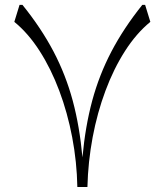

<svg xmlns="http://www.w3.org/2000/svg" viewBox="-20 -752 662 772"><path d="M331.5 0H291Q289.1 -101.1 270.3 -200Q251.5 -298.8 218.3 -387.2Q185.1 -475.6 139.4 -546.9Q93.8 -618.2 37.6 -664.1L58.6 -732.4H70.3Q146 -638.7 195.3 -544.7Q244.6 -450.7 272.5 -346.9Q300.3 -243.2 311.5 -119.1Q322.8 -243.2 350.8 -347.2Q378.9 -451.2 428.2 -545.2Q477.5 -639.2 552.2 -732.4H563.5L584.5 -664.1Q528.3 -618.2 482.7 -546.9Q437 -475.6 404.1 -387.2Q371.1 -298.8 352.5 -200Q334 -101.1 331.5 0Z"/></svg>

Font: Pinar DS1-Light
Style: Regular
Weight: 300
Designer: Amin Abedi
Version: Version 2.000